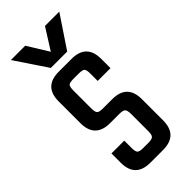

<svg xmlns="http://www.w3.org/2000/svg" viewBox="-212 -682 721 721"><g transform="rotate(-45 148.5 -321.5)"><path d="M194 -89V-181Q194 -200 188 -206Q182 -212 163 -212H114Q35 -212 35 -291V-406Q35 -485 114 -485H182Q261 -485 261 -406V-357H193V-396Q193 -416 187.5 -421.5Q182 -427 162 -427H134Q114 -427 108.5 -421.5Q103 -416 103 -396V-301Q103 -282 108.5 -276Q114 -270 134 -270H183Q262 -270 262 -191V-79Q262 0 183 0H116Q37 0 37 -79V-128H105V-89Q105 -70 110.5 -64Q116 -58 136 -58H163Q182 -58 188 -64Q194 -70 194 -89ZM103 -516 18 -643H94L146 -559L199 -643H275L190 -516Z"/></g></svg>

Font: Teko Light
Style: Regular
Weight: 300
Designer: Manushi Parikh, Jonny Pinhorn
Foundry: Indian Type Foundry
Version: Version 1.105;PS 1.0;hotconv 1.0.78;makeotf.lib2.5.61930; tt